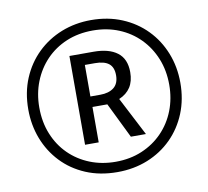

<svg xmlns="http://www.w3.org/2000/svg" viewBox="-81 -814 991 913"><g transform="rotate(-10 415.0 -357.0)"><path d="M284.7 -145V-573.7H401.4Q475.1 -573.7 515.6 -543Q556.2 -512.2 556.2 -448.2Q556.2 -404.3 537.6 -375.5Q519 -346.7 482.4 -331.1L578.6 -145H505.9L422.4 -315.9H350.6V-145ZM349.6 -366.7H397.5Q438.5 -366.7 462.9 -385.7Q487.3 -404.8 487.3 -445.3Q487.3 -483.9 465.1 -501.5Q442.9 -519 397.9 -519H349.6ZM414.6 9.8Q330.1 9.8 262.2 -19Q194.3 -47.9 146.5 -98.6Q98.6 -149.4 73.2 -215.6Q47.9 -281.7 47.9 -356.9Q47.9 -439 76.2 -506.3Q104.5 -573.7 154.8 -622.6Q205.1 -671.4 271.7 -697.8Q338.4 -724.1 415 -724.1Q496.6 -724.1 564 -696Q631.3 -668 680.2 -617.9Q729 -567.9 755.6 -501Q782.2 -434.1 782.2 -356.9Q782.2 -277.3 754.9 -210.2Q727.5 -143.1 678 -93.8Q628.4 -44.4 561.3 -17.3Q494.1 9.8 414.6 9.8ZM414.6 -40Q484.9 -40 542.5 -64.5Q600.1 -88.9 641.8 -132.1Q683.6 -175.3 706.1 -232.9Q728.5 -290.5 728.5 -356.9Q728.5 -425.8 705.1 -483.6Q681.6 -541.5 639.4 -584.2Q597.2 -627 540 -650.4Q482.9 -673.8 415 -673.8Q344.7 -673.8 287.1 -649.7Q229.5 -625.5 188 -582.3Q146.5 -539.1 123.8 -481.4Q101.1 -423.8 101.1 -356.9Q101.1 -286.1 124.8 -228Q148.4 -169.9 190.9 -127.9Q233.4 -85.9 290.5 -63Q347.7 -40 414.6 -40Z"/></g></svg>

Font: Open Sans Condensed
Style: Italic
Weight: 400
Width: 3
Italic angle: -12°
Designer: Monotype Design Team
Foundry: Monotype Imaging Inc.
Version: Version 3.000